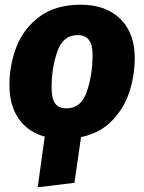

<svg xmlns="http://www.w3.org/2000/svg" viewBox="-20 -571 613 815"><path d="M552 -325Q552 -252 529.5 -182Q507 -112 456 -59Q405 -6 324 11L296 205L140 224L170 9Q98 -11 59 -67.5Q20 -124 20 -210Q20 -295 50 -372.5Q80 -450 148 -500.5Q216 -551 323 -551Q430 -551 491 -490.5Q552 -430 552 -325ZM310 -422Q247 -422 223 -351.5Q199 -281 199 -200Q199 -153 214 -132Q229 -111 262 -111Q325 -111 349 -183Q373 -255 373 -337Q373 -381 357.5 -401.5Q342 -422 310 -422Z"/></svg>

Font: Trujillo ExtraBold
Style: Italic
Weight: 800
Italic angle: -8°
Designer: Fira Sans original fonts by bBox Type GmbH, Carrois Corporate GbR, & Edenspiekermann AG / Changes by Cristiano Sobral
Foundry: Fira Sans original fonts by bBox Type GmbH, Carrois Corporate GbR, & Edenspiekermann AG / Changes by Cristiano Sobral
Version: Version 4.301;July 28, 2020;FontCreator 13.0.0.2655 64-bit